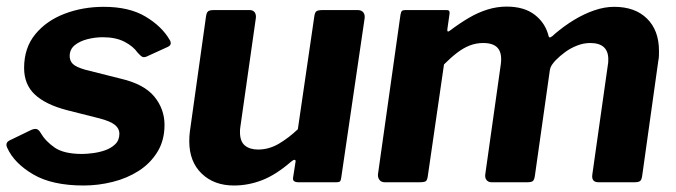

<svg xmlns="http://www.w3.org/2000/svg" viewBox="-20 -561 2081 591"><path d="M237.4 10Q140.1 10 81.9 -24.4Q23.6 -58.7 2.3 -105.9Q-5 -121.4 9.3 -128.7L74.3 -160.2Q84.5 -165.1 91.6 -163.9Q98.7 -162.8 104.7 -152.6Q119.7 -126.5 148.2 -106.8Q176.6 -87.1 232.9 -87.1Q246.3 -87.1 265.7 -89.6Q285.2 -92 303.5 -98.4Q321.9 -104.8 334.7 -117.1Q347.5 -129.5 347.5 -149.7Q347.5 -165.2 333.7 -176.5Q319.9 -187.9 285.6 -196.8L186.6 -221.8Q120.4 -239 87.3 -270Q54.2 -301 54.2 -351.8Q54.2 -413.7 88.6 -455.6Q123 -497.4 178.9 -518.7Q234.7 -540 299.4 -540Q377.8 -540 428 -509.9Q478.2 -479.9 502.3 -438.2Q505.8 -433 505.5 -427.1Q505.2 -421.2 497.2 -417L431.3 -386.9Q423.6 -383.8 418.6 -385.9Q413.6 -387.9 403.8 -398.8Q389.8 -418.8 362.9 -432.6Q336.1 -446.4 296.4 -446.4Q273.1 -446.4 249.4 -440.5Q225.7 -434.5 210.1 -421.9Q194.5 -409.2 194.5 -388.4Q194.5 -374.3 203.8 -364.6Q213.1 -354.9 241.8 -346.5L352.2 -318.7Q423.6 -302 455 -263.7Q486.4 -225.3 486.4 -176.7Q486.4 -128.8 464.6 -93.5Q442.9 -58.1 407 -35.1Q371.2 -12.1 326.8 -1.1Q282.5 10 237.4 10Z M700.1 10Q638.7 10 600.7 -26.8Q562.6 -63.6 562.6 -126.3Q562.6 -133.4 563 -141.4Q563.4 -149.4 564.4 -155.8L614.1 -510.3Q615.8 -522.4 620.6 -526.2Q625.5 -530 638 -530H748.4Q759.1 -530 764.1 -522.9Q769.1 -515.7 767.4 -504.3L719.9 -170.8Q718.9 -166 718.8 -161.6Q718.7 -157.2 718.7 -154.1Q718.7 -125.7 733.7 -113.2Q748.7 -100.7 774.5 -100.7Q808 -100.7 838.7 -118.8Q869.3 -137 896.8 -163.2L947.6 -511.3Q949.3 -523.4 954.5 -526.7Q959.7 -530 973 -530H1081.2Q1092.6 -530 1098.3 -522.9Q1104 -515.7 1102.3 -504.3L1030.3 -13.7Q1029.3 -5.4 1026.5 -2.7Q1023.7 0 1015.9 0H897.3Q890.4 0 885.8 -2.9Q881.1 -5.7 882.1 -14L889.7 -62.9Q890.7 -68.6 886.9 -69Q883.1 -69.4 876 -63.3Q829.5 -23 787 -6.5Q744.5 10 700.1 10Z M1164.6 0Q1153.5 0 1148 -7.3Q1142.5 -14.6 1143.5 -25L1212.7 -515.6Q1214.4 -524.9 1217.3 -527.4Q1220.2 -530 1227.1 -530H1354.2Q1362.1 -530 1363.4 -525.9Q1364.7 -521.7 1363 -513.2L1357.1 -471.8Q1355.4 -459.3 1364.9 -466.8Q1395.3 -489.6 1423.4 -506.1Q1451.6 -522.7 1480.7 -531.7Q1509.8 -540.7 1539.6 -540.7Q1593.6 -540.7 1626.4 -515.2Q1659.2 -489.7 1668.9 -449.1Q1670.6 -444.4 1675.1 -446.5Q1679.6 -448.6 1688.1 -456.9Q1716.3 -481 1747.1 -499.7Q1777.9 -518.4 1809.4 -529.2Q1840.9 -540 1870.6 -540Q1935 -540 1971.7 -503.6Q2008.4 -467.3 2008.4 -404.7Q2008.4 -397.7 2008.3 -390.2Q2008.2 -382.6 2006.4 -374.2L1956.7 -19.7Q1955 -7.6 1950.3 -3.8Q1945.6 0 1932.8 0H1822.4Q1799.3 0 1803.4 -25L1850.4 -356.6Q1851.7 -362.5 1852.1 -368.5Q1852.4 -374.5 1852.4 -378.6Q1852.4 -403.4 1838.5 -416Q1824.5 -428.6 1797 -428.6Q1776.4 -428.6 1756.5 -420.8Q1736.5 -413 1719.9 -400.9Q1703.3 -388.8 1689.9 -375Q1683.4 -368 1678.6 -360.9Q1673.9 -353.8 1672.6 -345.7L1626.4 -19.7Q1624.7 -7.6 1620.2 -3.8Q1615.7 0 1603.2 0H1492.8Q1483.1 0 1477.6 -6.9Q1472.1 -13.8 1473.8 -25L1521.5 -363Q1526 -396.4 1512.7 -412.5Q1499.4 -428.6 1467.4 -428.6Q1445.6 -428.6 1425.9 -421Q1406.2 -413.3 1386.9 -398.5Q1367.6 -383.7 1346.7 -362.7L1296.8 -18.7Q1295.1 -6.1 1290.4 -3.1Q1285.7 0 1271.4 0H1164.6Z"/></svg>

Font: Libre Franklin Thin
Style: Italic
Weight: 100
Italic angle: -8°
Designer: Pablo Impallari, Rodrigo Fuenzalida, Nhung Nguyen
Foundry: Impallari Type
Version: Version 3.000